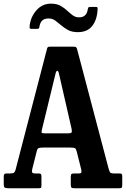

<svg xmlns="http://www.w3.org/2000/svg" viewBox="-20 -1004 672 1024"><path d="M0 -23.5V-62.5Q0 -71.5 3.2 -75.2Q6.5 -79 16.5 -79H35.5Q50.5 -79 55.2 -83.8Q60 -88.5 63 -98.5L231.5 -746.5Q234 -752.5 236.8 -753.8Q239.5 -755 248.5 -755H371.5Q381 -755 384.5 -753Q388 -751 390.5 -744.5L559.5 -103.5Q563.5 -90.5 567 -84.8Q570.5 -79 589 -79H614.5Q625.5 -79 628.8 -76.5Q632 -74 632 -62.5V-19Q632 -6.5 629.2 -3.2Q626.5 0 614 0H377Q365.5 0 361.5 -3.2Q357.5 -6.5 357.5 -18.5V-61.5Q357.5 -73 361.5 -76Q365.5 -79 376.5 -79H400.5Q411.5 -79 413.5 -84.2Q415.5 -89.5 413.5 -99L390 -193Q386.5 -208 381.5 -212.5Q376.5 -217 355.5 -217H209Q192.5 -217 185.8 -214Q179 -211 176.5 -199.5L152 -102.5Q149 -90 151.8 -84.5Q154.5 -79 166.5 -79H185Q195 -79 198 -75.8Q201 -72.5 201 -62.5V-17Q201 -4.5 198.2 -2.2Q195.5 0 183.5 0H27.5Q11.5 0 5.8 -3.2Q0 -6.5 0 -23.5ZM276.5 -612.5 203.5 -312.5Q201.5 -302.5 201.8 -297.8Q202 -293 217.5 -293H344Q359.5 -293 362 -298.2Q364.5 -303.5 361.5 -318.5L294.5 -611Q291 -627 285.2 -626.2Q279.5 -625.5 276.5 -612.5ZM395 -832.5Q363.5 -832.5 342.2 -844.2Q321 -856 304.5 -870.5Q290 -883 274.8 -894.2Q259.5 -905.5 239 -905.5Q214.5 -905.5 203.2 -892.5Q192 -879.5 189.5 -857Q187.5 -850 178 -850H148.5Q140 -850 138.8 -853.8Q137.5 -857.5 138 -865Q142.5 -912.5 173.8 -948.5Q205 -984.5 251.5 -984.5Q283 -984.5 303.2 -973Q323.5 -961.5 339 -946.5Q352 -934.5 367 -923Q382 -911.5 402 -911.5Q442.5 -911.5 448.5 -956Q450 -961.5 451.5 -964.2Q453 -967 460.5 -967H491Q498 -967 499.5 -964.5Q501 -962 500.5 -956Q498.5 -900.5 472.5 -866.5Q446.5 -832.5 395 -832.5Z"/></svg>

Font: Besley* Condensed Semi
Style: Regular
Weight: 600
Width: 3
Designer: Owen Earl
Foundry: indestructible type*
Version: Version 3.000; ttfautohint (v1.8.3)